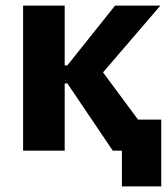

<svg xmlns="http://www.w3.org/2000/svg" viewBox="-20 -540 603 688"><path d="M62.8 0H211.8V-240.8H221.6L384.2 0H557.2L349.2 -280.6L554.8 -520H392.4L221.2 -305.6H211.8V-520H62.8ZM416.8 128H557.8V-111.4H389.8L384.2 0H416.8Z"/></svg>

Font: Fixel Variable
Style: Regular
Weight: 100
Width: 3
Designer: AlfaBravo + MacPaw
Foundry: Kyrylo Tkachov, Marchela Mozhyna, Serhii Makarenko, Maria Weinstein, Zakhar Kryvoshyya
Version: Version 1.211